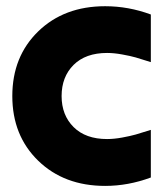

<svg xmlns="http://www.w3.org/2000/svg" viewBox="-20 -592 545 624"><path d="M470.2 -390.1Q438.5 -400.4 421.1 -405.3Q403.8 -410.2 377.2 -415Q350.6 -419.9 328.1 -419.9Q258.3 -419.9 219.2 -381.1Q180.2 -342.3 180.2 -279.8Q180.2 -217.8 219.2 -179Q258.3 -140.1 328.1 -140.1Q350.6 -140.1 377.2 -145Q403.8 -149.9 421.1 -154.8Q438.5 -159.7 470.2 -169.9V-15.1Q396.5 12.2 321.8 12.2Q188.5 12.2 104.2 -69.6Q20 -151.4 20 -279.8Q20 -408.2 104.2 -490Q188.5 -571.8 321.8 -571.8Q397.5 -571.8 470.2 -544.9Z"/></svg>

Font: TASA Explorer
Style: Regular
Weight: 900
Designer: Weizhong Zhang
Foundry: Local Remote
Version: Version 1.000;Glyphs 3.1.2 (3151)